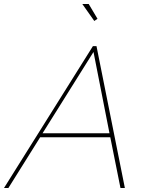

<svg xmlns="http://www.w3.org/2000/svg" viewBox="-59 -941 726 961"><path d="M406 -710H424L566 0H544L493 -254H142L-17 0H-39ZM489 -274 409 -681 154 -274ZM353 -921H385L429 -847L413 -836Z"/></svg>

Font: Raleway Thin
Style: Italic
Weight: 100
Italic angle: -12°
Designer: Matt McInerney, Pablo Impallari, Rodrigo Fuenzalida
Foundry: Matt McInerney, Pablo Impallari, Rodrigo Fuenzalida
Version: Version 4.026